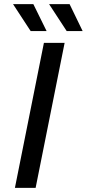

<svg xmlns="http://www.w3.org/2000/svg" viewBox="-20 -907 419 927"><path d="M192 -700H292L152 0H52ZM43 -887H141L205 -757H128ZM217 -887H316L379 -757H302Z"/></svg>

Font: Idrija
Style: Italic
Weight: 500
Italic angle: -11.3°
Designer: Julieta Ulanovsky
Foundry: Julieta Ulanovsky
Version: Version 7.200